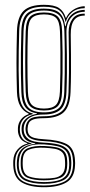

<svg xmlns="http://www.w3.org/2000/svg" viewBox="-20 -626 376 798"><path d="M162.5 152.2Q105.2 152.2 71.1 132.6Q37 113 35.2 61.8Q35 55.8 35 51.1Q35 46.5 35.2 42Q36.5 13.5 53.5 -5.4Q70.5 -24.2 93.8 -28.8V-30.8Q70.2 -39.5 62.8 -53.6Q55.2 -67.8 54.5 -82Q54.5 -86 54.5 -88.4Q54.5 -90.8 54.5 -94.5Q55.5 -113.8 66.8 -129Q78 -144.2 99 -151.5V-154.2Q77 -163.5 64.4 -185Q51.8 -206.5 50.5 -243.5Q49.5 -276.8 49 -306Q48.5 -335.2 48.5 -364.1Q48.5 -393 49 -425.4Q49.5 -457.8 50.5 -497Q52.2 -555.2 78 -580.6Q103.8 -606 162.5 -606Q205 -606 225 -592.8Q245 -579.5 253.2 -552.2H255.2Q261.8 -567.5 274.8 -578.2Q287.8 -589 303.1 -594.6Q318.5 -600.2 332.2 -600V-592Q299 -591.5 279.1 -574.5Q259.2 -557.5 254 -535.8H252Q246 -568 226.5 -583Q207 -598 162.5 -598Q107.2 -598 84.2 -574.2Q61.2 -550.5 59.8 -497.2Q58.5 -451.2 57.9 -412.6Q57.2 -374 57.5 -334Q57.8 -294 59.5 -243.2Q61 -203.5 75.2 -181.9Q89.5 -160.2 116 -154.5V-151.5Q89.5 -145.5 76.6 -130.1Q63.8 -114.8 62.8 -94.5Q62.5 -91.8 62.5 -88.9Q62.5 -86 62.8 -82Q63.2 -65.5 72.9 -51.1Q82.5 -36.8 111 -30.5V-28.8Q82.8 -24.5 63.9 -7.1Q45 10.2 43.2 42Q43 47.5 42.9 51.2Q42.8 55 43 62Q44.8 111 76.8 128Q108.8 145 162.5 145Q216.5 145 248.8 128Q281 111 283.5 61.8Q283.8 55.5 283.8 51.4Q283.8 47.2 283.2 41.5Q281.2 -7.8 249.6 -22.4Q218 -37 163.5 -39.5Q135 -40.8 118.6 -46.1Q102.2 -51.5 95.1 -60.6Q88 -69.8 86.8 -82Q86.2 -86 86.1 -88.6Q86 -91.2 86.2 -94.5Q88.2 -118.2 103.4 -130.6Q118.5 -143 162.5 -142.8Q211.5 -142.5 237 -163.9Q262.5 -185.2 264.8 -242Q266.2 -286.2 266.6 -323.1Q267 -360 266.6 -399.5Q266.2 -439 265.2 -491.8Q265 -524.8 281 -547.2Q297 -569.8 332.2 -569.2V-561.2Q302 -561.5 287.8 -542Q273.5 -522.5 274 -481.5Q274.8 -437.5 275 -400Q275.2 -362.5 275.1 -324.8Q275 -287 273.2 -243Q270.8 -184.2 245.2 -159.8Q219.8 -135.2 162.5 -134.8Q133 -134.8 118.9 -129.6Q104.8 -124.5 100.1 -115.2Q95.5 -106 94.8 -93.2Q94.5 -91.2 94.6 -88.9Q94.8 -86.5 95 -83.8Q96 -71.8 102.5 -64.1Q109 -56.5 123.6 -52.5Q138.2 -48.5 163.5 -47.2Q223.5 -44.2 256.5 -27.5Q289.5 -10.8 291.8 42Q292.2 49 292.2 52.1Q292.2 55.2 291.8 61.8Q289.8 112.2 255.9 132.2Q222 152.2 162.5 152.2ZM162.5 130.8Q194.2 130.8 217.5 125.1Q240.8 119.5 253.8 104.8Q266.8 90 267.5 62Q267.8 55.8 267.6 51.9Q267.5 48 267 42Q266 13.5 253 -0.1Q240 -13.8 217.2 -18.8Q194.5 -23.8 163.8 -25.8Q114.2 -28.8 88 -13Q61.8 2.8 58.8 41.8Q58.2 47.2 58 51.6Q57.8 56 58 62.2Q59.8 105 88.1 117.9Q116.5 130.8 162.5 130.8ZM162.5 123.5Q120.2 123.5 94.1 112.6Q68 101.8 66.2 62.2Q66 57.5 66 52.2Q66 47 66.2 41.2Q68.2 1.8 95.1 -9.8Q122 -21.2 164.2 -19.2Q191.8 -18 212.8 -14Q233.8 -10 246.1 2.5Q258.5 15 259.2 42Q259.8 48.8 259.6 52.8Q259.5 56.8 259.2 62.5Q258 102 231.4 112.8Q204.8 123.5 162.5 123.5ZM162.5 116.2Q187.2 116.2 206.8 113Q226.2 109.8 237.9 98.2Q249.5 86.8 250.5 62.5Q250.8 56.5 250.6 52.1Q250.5 47.8 250.2 42Q249.5 17.5 238.1 6.6Q226.8 -4.2 207.5 -7.5Q188.2 -10.8 163.5 -12Q124.2 -14 99.9 -4Q75.5 6 74.5 42Q74.2 46.5 74.2 52.1Q74.2 57.8 74.5 62.5Q76.2 98.8 100.5 107.5Q124.8 116.2 162.5 116.2ZM162.5 138Q111.8 138 81.8 123.1Q51.8 108.2 50 62Q49.8 55.8 50 51.4Q50.2 47 50.5 42Q52.5 9.8 71.4 -7.5Q90.2 -24.8 126.2 -28.2V-30.2Q94 -36 82.6 -50Q71.2 -64 70 -82Q69.8 -86 69.8 -88.4Q69.8 -90.8 69.8 -94.5Q69.8 -115.8 87.5 -132.1Q105.2 -148.5 133.5 -152.8V-154.8Q100.5 -160.2 85.2 -181Q70 -201.8 68.8 -243.8Q67.2 -282.8 66.8 -321.5Q66.2 -360.2 66.8 -403.1Q67.2 -446 68.8 -496.8Q70.2 -550 92.9 -570.1Q115.5 -590.2 162.5 -590.2Q206.8 -590.2 226.2 -573.2Q245.8 -556.2 250.8 -517.2H252.8Q256.8 -538.2 267.1 -553.2Q277.5 -568.2 294.1 -576.5Q310.8 -584.8 332.2 -585V-577Q296 -576.8 275.5 -553Q255 -529.2 256.2 -487.8Q257.5 -439.8 258 -399.8Q258.5 -359.8 258.1 -322.1Q257.8 -284.5 256.2 -244.2Q254 -189.5 230.5 -169.8Q207 -150 162.5 -150Q133.5 -150.2 115.4 -142.9Q97.2 -135.5 88.6 -123.1Q80 -110.8 78.8 -95.8Q78.5 -91.8 78.4 -88.9Q78.2 -86 78.8 -82Q80.5 -61.8 98 -48.4Q115.5 -35 163.5 -33Q197.8 -31.5 222.5 -25.5Q247.2 -19.5 261.1 -3.9Q275 11.8 276 42Q276.2 47.8 276.4 51.2Q276.5 54.8 276 62Q274.2 107.5 243.8 122.8Q213.2 138 162.5 138ZM162.5 -159Q205.5 -159 225.5 -177.5Q245.5 -196 247.2 -244.2Q248.5 -280 249 -320.1Q249.5 -360.2 249.2 -404.5Q249 -448.8 247.5 -496.5Q246 -544.5 225.4 -563.4Q204.8 -582.2 162.5 -582.2Q118.5 -582.2 99 -563.4Q79.5 -544.5 77.8 -496.2Q75.5 -426.8 75.6 -365.1Q75.8 -303.5 77.8 -244.2Q79.8 -197 99.2 -178Q118.8 -159 162.5 -159ZM162.5 -166.8Q125.2 -166.8 106.9 -182.9Q88.5 -199 86.8 -244.2Q84.8 -301.5 84.8 -367.5Q84.8 -433.5 86.8 -496.2Q88.2 -541.5 106.1 -557.9Q124 -574.2 162.5 -574.2Q202.5 -574.2 219.6 -557.5Q236.8 -540.8 238.2 -496.2Q239.8 -451 240.1 -407.2Q240.5 -363.5 240 -322.8Q239.5 -282 238 -244.8Q236.5 -200 218.9 -183.4Q201.2 -166.8 162.5 -166.8ZM162.5 -174.8Q197.5 -174.8 212.4 -189.8Q227.2 -204.8 229 -245Q230.5 -281.5 231 -323.8Q231.5 -366 231.1 -410.1Q230.8 -454.2 229.2 -496Q227.8 -537.2 212.6 -551.8Q197.5 -566.2 162.5 -566.2Q128.5 -566.2 113 -551.8Q97.5 -537.2 96 -495.8Q94 -434.2 94 -368.9Q94 -303.5 96 -244.8Q97.5 -203.5 113.4 -189.1Q129.2 -174.8 162.5 -174.8Z"/></svg>

Font: Big Shoulders Inline Display Thin Light
Style: Regular
Weight: 300
Version: Version 2.002